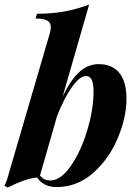

<svg xmlns="http://www.w3.org/2000/svg" viewBox="-43 -815 610 851"><path d="M517.6 -377Q517.6 -295.4 479.2 -203.4Q440.9 -111.3 370.1 -48.6Q299.3 14.2 206.5 14.2Q178.7 14.2 156 2.7Q133.3 -8.8 122.1 -28.3Q70.8 -23.9 -8.8 16.1L-23.4 8.8Q-10.7 -17.1 -2.9 -49.8L177.7 -667Q182.1 -682.1 182.1 -694.3Q182.1 -714.4 166.7 -723.6Q151.4 -732.9 114.7 -732.9L120.6 -753.9Q189.5 -754.4 244.6 -764.6Q299.8 -774.9 352.1 -794.9L234.9 -387.7Q271 -462.4 309.3 -496.6Q347.7 -530.8 394 -530.8Q454.6 -530.8 486.1 -491.5Q517.6 -452.1 517.6 -377ZM371.6 -409.2Q371.6 -445.8 363.3 -461.9Q355 -478 338.4 -478Q310.5 -478 275.4 -428.5Q240.2 -378.9 209.5 -299.3L134.3 -37.1Q151.4 -15.1 179.2 -15.1Q226.1 -15.1 270.8 -79.3Q315.4 -143.6 343.5 -236.8Q371.6 -330.1 371.6 -409.2Z"/></svg>

Font: TypoPRO Playfair Display
Style: Bold Italic
Weight: 700
Italic angle: -14.9847°
Designer: Claus Eggers Sørensen
Foundry: Claus Eggers Sørensen
Version: Version 1.004;PS 001.004;hotconv 1.0.70;makeotf.lib2.5.58329